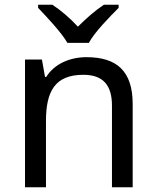

<svg xmlns="http://www.w3.org/2000/svg" viewBox="-20 -786 658 806"><path d="M263 -606H353C377 -651 440 -715 478 -753V-766H416C381 -743 343 -710 307 -674C274 -710 235 -743 200 -766H140V-753C176 -715 237 -651 263 -606ZM343 -546C275 -546 209 -519 174 -463H169L156 -536H85V0H173V-278C173 -403 211 -472 330 -472C412 -472 450 -429 450 -343V0H537V-349C537 -487 471 -546 343 -546Z"/></svg>

Font: Noto Sans Osage
Style: Regular
Weight: 400
Designer: Monotype Design Team
Foundry: Monotype Imaging Inc.
Version: Version 2.002